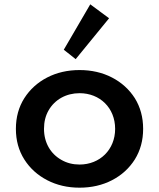

<svg xmlns="http://www.w3.org/2000/svg" viewBox="-20 -852 736 888"><path d="M484.5 -767.5 397.5 -832 275 -622 330 -578.5ZM348 16C403.5 16 453.5 4.5 498 -18.5C542.5 -41.5 577.5 -73.5 603.5 -114.5C629 -155.5 642 -202.5 642 -256C642 -309.5 629 -357 603.5 -398C577.5 -438.5 542.5 -470.5 498 -493.5C453.5 -516.5 403.5 -528 348 -528C292.5 -528 242.5 -516.5 198 -493.5C153.5 -470.5 118.5 -438.5 92.5 -398C66.5 -357 53.5 -309.5 53.5 -256C53.5 -202.5 66.5 -155.5 92.5 -114.5C118.5 -73.5 154 -41.5 198.5 -18.5C243 4.5 292.5 16 348 16ZM348 -91C317 -91 289 -98 264 -112.5C214 -140.5 183.5 -192 183.5 -256C183.5 -288.5 190.5 -317 205 -342C233.5 -391.5 286 -421 348 -421C442 -421 512.5 -353 512.5 -256C512.5 -160 442 -91 348 -91Z"/></svg>

Font: Spartan SemiBold
Style: Regular
Weight: 600
Designer: Matt Bailey, Mirko Velimirovic
Foundry: Matt Bailey
Version: Version 1.003